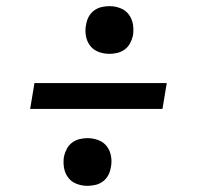

<svg xmlns="http://www.w3.org/2000/svg" viewBox="-20 -652 640 624"><path d="M336 -477Q317 -477 300 -483.5Q283 -490 272.5 -504Q262 -518 259 -536.5Q256 -555 260 -573Q262 -586 268.5 -598Q275 -610 286 -618Q297 -626 310 -629Q323 -632 336 -632Q354 -632 371 -625.5Q388 -619 398.5 -605Q409 -591 412 -573Q415 -555 412 -536Q409 -523 402.5 -511Q396 -499 385 -491Q374 -483 361 -480Q348 -477 336 -477ZM508 -298H78L92 -382H522ZM264 -48Q246 -48 229 -54.5Q212 -61 201.5 -75Q191 -89 188 -107Q185 -125 188 -144Q191 -157 197.5 -169Q204 -181 215 -189Q226 -197 239 -200Q252 -203 264 -203Q283 -203 300 -196.5Q317 -190 327.5 -176Q338 -162 341 -143.5Q344 -125 340 -107Q338 -94 331.5 -82Q325 -70 314 -62Q303 -54 290 -51Q277 -48 264 -48Z"/></svg>

Font: Iosevka Curly Medium Extended
Style: Italic
Weight: 500
Width: 7
Italic angle: -9°
Monospace: yes
Designer: Belleve Invis
Foundry: Belleve Invis
Version: Version 11.1.0; ttfautohint (v1.8.3)